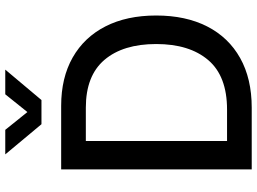

<svg xmlns="http://www.w3.org/2000/svg" viewBox="-144 -837 981 733"><g transform="rotate(-90 346.5 -470.5)"><path d="M301.8 0H66.4V-727.5H309.1Q416 -727.5 493.4 -683.6Q570.8 -639.6 612.3 -558.3Q653.8 -477.1 653.8 -364.7Q653.8 -252 612.1 -170.2Q570.3 -88.4 491.5 -44.2Q412.6 0 301.8 0ZM174.8 -94.2H294.9Q422.4 -94.2 483.6 -166Q544.9 -237.8 544.9 -364.7Q544.9 -491.2 484.4 -562.3Q423.8 -633.3 302.2 -633.3H174.8ZM217.3 -940.9 285.2 -856.4 353 -940.9H446.8V-940.4L331.1 -802.7H238.8L124 -940.4V-940.9Z"/></g></svg>

Font: Inter Display Medium
Style: Regular
Weight: 500
Designer: Rasmus Andersson
Foundry: rsms
Version: Version 4.001;git-9221beed3